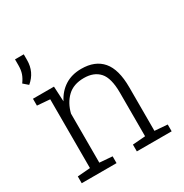

<svg xmlns="http://www.w3.org/2000/svg" viewBox="-174 -901 999 1040"><g transform="rotate(-30 325.0 -381.0)"><path d="M40 0V-42.5L119.6 -48.8V-479L40 -485.4V-528.3H171.4L176.3 -433.6Q201.7 -483.4 244.6 -510.7Q287.6 -538.1 347.2 -538.1Q433.1 -538.1 478 -485.6Q522.9 -433.1 522.9 -321.3V-48.8L602.5 -42.5V0H384.8V-42.5L464.4 -48.8V-320.8Q464.4 -412.6 430.7 -450.2Q397 -487.8 334.5 -487.8Q269 -487.8 231 -451.2Q192.9 -414.6 178.2 -355.5V-48.8L257.8 -42.5V0ZM60.1 -603.5 30.8 -628.9Q47.4 -651.4 54.9 -673.1Q62.5 -694.8 62.5 -724.6V-761.7H117.2V-725.6Q117.2 -650.9 60.1 -603.5Z"/></g></svg>

Font: Roboto Slab Light
Style: Regular
Weight: 300
Designer: Google
Version: Version 2.000; ttfautohint (v1.8.1.43-b0c9)